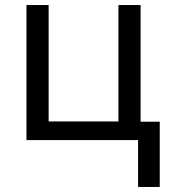

<svg xmlns="http://www.w3.org/2000/svg" viewBox="-20 -556 672 762"><path d="M614 186H528V0H85V-536H173V-74H450V-536H538V-73H614Z"/></svg>

Font: RS Noto Sans
Style: Regular
Weight: 400
Designer: Monotype Design Team
Foundry: Monotype Imaging Inc.
Version: Version 3.10